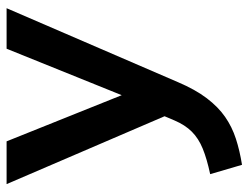

<svg xmlns="http://www.w3.org/2000/svg" viewBox="-108 -438 772 597"><g transform="rotate(-90 278.5 -139.0)"><path d="M65 227 36 128Q83 118 115 105Q147 92 168 71Q189 50 203 17L228 -42L225 7L5 -505H138L296 -111H267L426 -505H552L322 28Q299 82 272 117.5Q245 153 214 174.5Q183 196 146 208Q109 220 65 227Z"/></g></svg>

Font: Mulish ExtraLight
Style: Regular
Weight: 200
Designer: Vernon Adams
Foundry: Vernon Adams
Version: Version 3.603